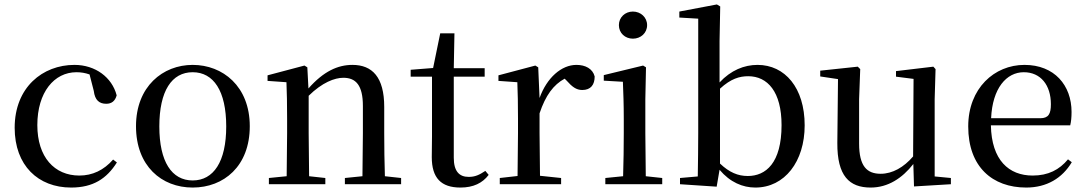

<svg xmlns="http://www.w3.org/2000/svg" viewBox="-20 -829 4885 864"><path d="M300 15C399 15 460 -25 506 -98L489 -111C447 -63 396 -39 337 -39C225 -39 148 -122 148 -266C148 -414 224 -504 324 -504C344 -504 363 -501 383 -494L402 -420C407 -378 427 -362 458 -362C482 -362 498 -374 505 -400C484 -481 409 -537 315 -537C172 -537 46 -436 46 -254C46 -84 152 15 300 15Z M847 15C987 15 1104 -81 1104 -261C1104 -441 982 -537 847 -537C713 -537 592 -440 592 -261C592 -82 707 15 847 15ZM847 -17C753 -17 697 -101 697 -260C697 -420 753 -504 847 -504C941 -504 998 -420 998 -260C998 -101 941 -17 847 -17Z M1610 0H1785V-28L1712 -36C1710 -91 1709 -174 1709 -230V-348C1709 -482 1655 -537 1566 -537C1500 -537 1436 -508 1368 -431L1363 -526L1350 -534L1184 -490V-465L1269 -459C1271 -410 1272 -363 1272 -295V-230L1270 -36L1190 -28V0H1444V-28L1371 -36L1369 -230V-398C1430 -458 1486 -479 1525 -479C1581 -479 1613 -446 1613 -352V-230L1611 -36L1532 -28V0Z M2052 15C2110 15 2151 -5 2179 -42L2164 -60C2137 -42 2118 -33 2089 -33C2046 -33 2022 -59 2022 -119V-484H2161V-522H2022L2025 -679H1961L1929 -523L1828 -515V-484H1924V-215C1924 -178 1923 -155 1923 -122C1923 -28 1965 15 2052 15Z M2408 -319C2435 -400 2471 -448 2521 -475L2530 -466C2554 -439 2573 -424 2600 -424C2639 -424 2656 -448 2656 -485C2647 -520 2614 -537 2574 -537C2507 -537 2441 -480 2408 -388L2402 -526L2389 -534L2223 -490V-465L2308 -459C2310 -410 2311 -363 2311 -295V-230L2309 -37L2229 -28V0H2505V-28L2410 -38L2408 -230Z M2828 -655C2863 -655 2892 -680 2892 -716C2892 -751 2863 -777 2828 -777C2793 -777 2765 -751 2765 -716C2765 -680 2793 -655 2828 -655ZM2783 0H2960V-28L2886 -36L2884 -230V-382L2887 -526L2874 -534L2697 -491V-466L2783 -461C2785 -411 2787 -362 2787 -294V-230C2787 -176 2786 -92 2784 -36L2704 -28V0Z M3379 15C3511 15 3601 -102 3601 -265C3601 -434 3512 -537 3389 -537C3329 -537 3269 -513 3218 -458V-644L3221 -800L3206 -809L3037 -777V-750L3122 -745V-230C3122 -175 3121 -92 3120 -35L3040 -28V0L3205 11L3218 -65C3265 -9 3322 15 3379 15ZM3220 -430C3269 -475 3308 -486 3347 -486C3434 -486 3497 -416 3497 -266C3497 -95 3426 -37 3345 -37C3301 -37 3262 -53 3220 -93Z M4093 10 4259 0V-28L4186 -35V-383L4190 -518L4180 -529L4012 -509V-484L4091 -474L4089 -125C4047 -76 3996 -47 3943 -47C3881 -47 3846 -81 3846 -183V-383L3851 -518L3840 -529L3671 -511V-485L3751 -473L3748 -186C3747 -37 3802 15 3898 15C3976 15 4040 -27 4090 -91Z M4598 15C4690 15 4760 -27 4803 -99L4786 -112C4747 -65 4697 -39 4627 -39C4520 -39 4442 -108 4439 -265H4796C4800 -281 4802 -301 4802 -325C4802 -445 4725 -537 4590 -537C4455 -537 4337 -432 4337 -260C4337 -78 4446 15 4598 15ZM4440 -297C4446 -432 4509 -504 4587 -504C4663 -504 4709 -446 4709 -360C4709 -316 4698 -297 4661 -297Z"/></svg>

Font: Noto Serif CJK SC Medium
Style: Regular
Weight: 500
Designer: Ryoko NISHIZUKA 西塚涼子 (kana & ideographs); Frank Grießhammer (Latin, Greek & Cyrillic); Wenlong ZHANG 张文龙 (bopomofo); San
Foundry: Adobe
Version: Version 2.001;hotconv 1.1.0;makeotfexe 2.6.0